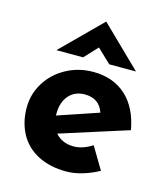

<svg xmlns="http://www.w3.org/2000/svg" viewBox="-106 -778 766 874"><g transform="rotate(15 276.5 -341.0)"><path d="M377 -136 439 -32Q403 -12 363 0Q323 12 287 12Q209 12 152.5 -17.5Q96 -47 67 -100.5Q38 -154 38 -223Q38 -287 71.5 -341Q105 -395 163 -426.5Q221 -458 290 -458Q384 -458 444.5 -403Q505 -348 523 -246L203 -144Q235 -107 290 -107Q332 -107 377 -136ZM176 -231V-222L368 -287Q347 -349 279 -349Q232 -349 204 -317Q176 -285 176 -231ZM350 -510 285 -572 227 -510H101L286 -694H287L476 -510Z"/></g></svg>

Font: Josefin Sans
Style: Bold
Weight: 700
Designer: Santiago Orozco
Foundry: Typemade
Version: Version 2.000